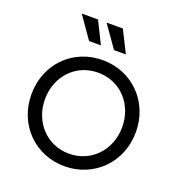

<svg xmlns="http://www.w3.org/2000/svg" viewBox="-173 -1151 1224 1308"><g transform="rotate(20 439.0 -497.0)"><path d="M439 12C651 12 818 -150 818 -373C818 -595 651 -757 439 -757C227 -757 61 -596 61 -373C61 -150 228 12 439 12ZM159 -373C159 -536 275 -666 439 -666C603 -666 719 -536 719 -373C719 -209 602 -79 439 -79C276 -79 159 -209 159 -373ZM195 -1006 306 -847H392L313 -1006ZM375 -1006 487 -847H573L493 -1006Z"/></g></svg>

Font: Mluvka Medium
Style: Regular
Weight: 500
Designer: Modified by Jiří Krblich, Original typeface by Gumpita Rahayu
Foundry: Gumpita Rahayu & Jiří Krblich
Version: Version 2.000;Glyphs 3.1.1 (3134)